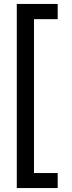

<svg xmlns="http://www.w3.org/2000/svg" viewBox="-20 -836 362 972"><path d="M272 -816V-739H152V40H272V116H65V-816Z"/></svg>

Font: Fira Sans
Style: Regular
Weight: 400
Designer: Carrois Corporate & Edenspiekermann AG
Foundry: Carrois Corporate GbR & Edenspiekermann AG
Version: Version 4.106;PS 004.106;hotconv 1.0.70;makeotf.lib2.5.58329